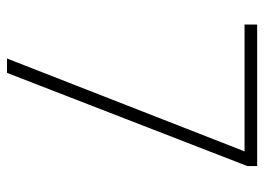

<svg xmlns="http://www.w3.org/2000/svg" viewBox="-123 -631 754 548"><g transform="rotate(90 254.0 -357.0)"><path d="M147 0 412 -678H50V-714H454V-686L188 0Z"/></g></svg>

Font: Noto Sans Armenian SemiCondensed ExtraLight
Style: Regular
Weight: 200
Width: 4
Designer: Monotype Design Team
Foundry: Monotype Imaging Inc.
Version: Version 2.008; ttfautohint (v1.8.4.7-5d5b)